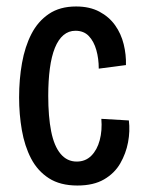

<svg xmlns="http://www.w3.org/2000/svg" viewBox="-20 -561 439 593"><path d="M219 12Q166 12 131 -10.5Q96 -33 76 -71.5Q56 -110 47.5 -159Q39 -208 39 -260Q39 -316 48 -366.5Q57 -417 77 -456Q97 -495 131 -518Q165 -541 215 -541Q257 -541 287 -525Q317 -509 335.5 -483Q354 -457 362 -424.5Q370 -392 369 -360L285 -349Q285 -380 277.5 -406.5Q270 -433 254.5 -449.5Q239 -466 213 -466Q192 -466 176 -452.5Q160 -439 149.5 -413Q139 -387 134 -349.5Q129 -312 129 -265Q129 -201 138 -155.5Q147 -110 167 -86Q187 -62 217 -62Q244 -62 262 -80Q280 -98 288 -128Q296 -158 293 -194L378 -189Q382 -156 375.5 -121.5Q369 -87 351.5 -56.5Q334 -26 301.5 -7Q269 12 219 12Z"/></svg>

Font: Bricolage Grotesque Condensed
Style: Regular
Weight: 400
Width: 3
Designer: Mathieu Triay
Foundry: Atelier Triay
Version: Version 1.000;gftools[0.9.30]